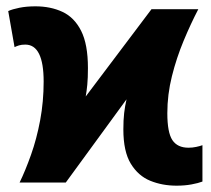

<svg xmlns="http://www.w3.org/2000/svg" viewBox="-20 -577 666 607"><path d="M42 0Q60 -37 78 -87.5Q96 -138 107 -197Q118 -256 118 -319Q118 -436 60 -436Q48 -436 40 -433.5Q32 -431 26 -428L6 -542Q19 -548 41.5 -552.5Q64 -557 92 -557Q140 -557 177.5 -539.5Q215 -522 236.5 -479.5Q258 -437 258 -362Q258 -330 256 -309.5Q254 -289 251 -272L459 -548H607Q583 -502 560.5 -448Q538 -394 523.5 -336Q509 -278 509 -219Q509 -158 525 -134Q541 -110 576 -110Q588 -110 600 -112.5Q612 -115 620 -118V-3Q607 2 585.5 6Q564 10 538 10Q493 10 455 -5.5Q417 -21 393.5 -59.5Q370 -98 370 -168Q370 -198 372.5 -219.5Q375 -241 380 -263L188 0Z"/></svg>

Font: Noto Sans SemiCondensed ExtraBold
Style: Regular
Weight: 800
Width: 4
Designer: Monotype Design Team
Foundry: Monotype Imaging Inc.
Version: Version 2.013; ttfautohint (v1.8.4.7-5d5b)